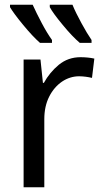

<svg xmlns="http://www.w3.org/2000/svg" viewBox="-20 -786 431 806"><path d="M317.9 -545.9C283.2 -545.9 252.9 -535.2 227.1 -514.2C201.2 -492.7 180.2 -467.3 164.1 -438H160.2L149.9 -536.1H79.1V0H166V-286.1C166 -321.8 172.9 -353.5 186.5 -380.4C213.9 -434.6 261.2 -465.8 312 -465.8C329.6 -465.8 350.1 -462.9 366.2 -459L376 -540C359.9 -543.9 336.9 -545.9 317.9 -545.9ZM189 -766.1V-755.9C198.2 -738.8 216.3 -713.9 243.2 -681.6C270 -648.9 293.9 -624 314.9 -606H364.3V-618.2C351.6 -636.7 337.4 -660.2 321.8 -689C306.2 -717.8 293.5 -743.2 284.2 -766.1ZM22 -766.1V-755.9C32.2 -738.8 50.3 -713.9 77.1 -681.6C104 -648.9 127.4 -624 147.9 -606H198.2V-618.2C185.1 -636.7 170.4 -660.2 155.3 -689C140.1 -717.8 127.4 -743.2 117.2 -766.1Z"/></svg>

Font: Avrile Sans
Style: Regular
Weight: 400
Designer: Monotype Design Team, Google (font), Stefan Peev (BGR Cyrillic), Cristiano Sobral (main changes)
Foundry: The Avrile Sans Project Authors
Version: Version 3.110